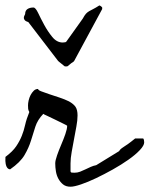

<svg xmlns="http://www.w3.org/2000/svg" viewBox="-42 -707 563 723"><path d="M-21.5 -116.2Q5.9 -136.7 19 -156.2Q32.2 -175.8 40 -195.3Q47.9 -214.8 52.7 -236.8Q57.6 -258.8 68.4 -285.2Q64.5 -292 64 -297.4Q63.5 -302.7 63.5 -310.5Q63.5 -318.4 65.9 -329.1Q68.4 -339.8 73.2 -349.1Q78.1 -358.4 85 -365.2Q91.8 -372.1 101.6 -372.1Q100.6 -368.2 112.8 -363.3Q125 -358.4 143.1 -352.5Q161.1 -346.7 181.6 -339.8Q202.1 -333 217.8 -325.2Q235.4 -315.4 242.7 -304.2Q250 -293 250 -272.5Q250 -253.9 245.6 -230.5Q241.2 -207 236.8 -183.1Q232.4 -159.2 228 -135.3Q223.6 -111.3 223.6 -91.8V-66.4Q222.7 -57.6 228 -57.1Q233.4 -56.6 238.3 -56.6Q250 -56.6 259.8 -60.5Q269.5 -64.5 279.8 -69.3Q290 -74.2 299.8 -78.6Q309.6 -83 320.3 -85L406.2 -137.7Q410.2 -144.5 416.5 -148.9Q422.9 -153.3 428.7 -157.2Q438.5 -163.1 452.1 -173.8Q459 -179.7 466.8 -185.5H496.1Q499 -185.5 500 -179.7Q501 -173.8 501 -170.9Q501 -159.2 484.4 -141.6Q467.8 -124 441.4 -105.5Q415 -86.9 382.8 -68.8Q350.6 -50.8 319.8 -36.1Q289.1 -21.5 263.2 -12.7Q237.3 -3.9 223.6 -3.9Q206.1 -3.9 195.3 -12.7Q184.6 -21.5 177.7 -34.2Q170.9 -46.9 168.5 -62Q166 -77.1 166 -91.8Q166 -102.5 172.9 -122.1Q179.7 -141.6 188.5 -162.1Q197.3 -182.6 204.1 -202.1Q210.9 -221.7 210.9 -233.4Q210.9 -234.4 196.8 -241.2Q182.6 -248 166 -256.3Q149.4 -264.6 135.3 -271Q121.1 -277.3 121.1 -278.3Q99.6 -255.9 91.3 -230.5Q83 -205.1 74.7 -177.7Q66.4 -150.4 50.3 -123Q34.2 -95.7 -3.9 -69.3Q-4.9 -69.3 -8.3 -70.3Q-11.7 -71.3 -15.1 -75.7Q-18.6 -80.1 -20.5 -89.4Q-22.5 -98.6 -21.5 -116.2ZM194.3 -546.9Q199.2 -546.9 203.6 -547.9Q208 -548.8 210.9 -554.7L269.5 -636.7Q276.4 -649.4 281.7 -655.3Q287.1 -661.1 293.9 -665Q300.8 -668.9 309.6 -673.3Q318.4 -677.7 332 -686.5Q334 -686.5 337.9 -683.6Q341.8 -680.7 342.8 -678.7V-675.8V-672.9L237.3 -477.5Q237.3 -476.6 233.9 -474.1Q230.5 -471.7 226.1 -468.8Q221.7 -465.8 217.8 -461.9Q213.9 -458 210.9 -457H208H202.1Q200.2 -458 196.3 -461.4Q192.4 -464.8 188.5 -467.8Q184.6 -470.7 181.2 -473.6Q177.7 -476.6 176.8 -477.5L64.5 -624Q53.7 -627 50.3 -632.3Q46.9 -637.7 47.9 -642.1Q48.8 -646.5 50.8 -649.9Q52.7 -653.3 52.7 -654.3Q52.7 -667 61.5 -672.9Q70.3 -678.7 84 -678.7Q91.8 -678.7 101.6 -658.2Q111.3 -637.7 124.5 -613.3Q137.7 -588.9 154.8 -567.9Q171.9 -546.9 194.3 -546.9Z"/></svg>

Font: Cedarville Cursive
Style: Regular
Weight: 400
Designer: Kimberly Geswein
Foundry: Kimberly Geswein
Version: Version 1.001 2010